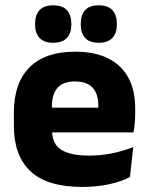

<svg xmlns="http://www.w3.org/2000/svg" viewBox="-20 -704 570 736"><path d="M295 12.5Q160.9 12.5 97.1 -47.2Q33.2 -107 33.2 -221.4V-272.5Q33.2 -385.7 93.1 -445.8Q152.9 -505.8 267.7 -505.8Q344.5 -505.8 395.6 -479.7Q446.8 -453.6 472.6 -405.1Q498.3 -356.5 498.3 -288.5V-272.1Q498.3 -253 496.7 -233.3Q495 -213.5 491.8 -196.4H354.1Q355.8 -225.6 356.4 -251.4Q357 -277.2 357 -297.9Q357 -328.3 347.5 -349.2Q337.9 -370 318.2 -380.9Q298.5 -391.8 267.7 -391.8Q221.7 -391.8 200.4 -367.1Q179 -342.4 179 -296.9V-252L179.9 -235.3V-200.5Q179.9 -181.3 186.2 -164.4Q192.5 -147.5 208.3 -134.7Q224.2 -121.9 251.9 -114.8Q279.7 -107.6 322.6 -107.6Q367.9 -107.6 410 -116.3Q452.1 -125 490.7 -140.1L478.2 -25.2Q444.2 -7.5 397.6 2.5Q351.1 12.5 295 12.5ZM114.2 -196.4V-291.2H461V-196.4ZM183.5 -540.1Q148.9 -540.1 131.7 -558.4Q114.5 -576.7 114.5 -609.7V-613.5Q114.5 -646.9 131.7 -665.3Q148.9 -683.6 183.5 -683.6Q219.1 -683.6 236.3 -665.3Q253.4 -646.9 253.4 -613.5V-609.7Q253.4 -576.7 236.3 -558.4Q219.1 -540.1 183.5 -540.1ZM358.6 -540.1Q323.5 -540.1 306.5 -558.4Q289.6 -576.7 289.6 -609.7V-613.5Q289.6 -646.9 306.5 -665.3Q323.5 -683.6 358.6 -683.6Q393.3 -683.6 410.6 -665.3Q427.9 -646.9 427.9 -613.5V-609.7Q427.9 -576.7 410.6 -558.4Q393.3 -540.1 358.6 -540.1Z"/></svg>

Font: Anek Odia Medium
Style: Regular
Weight: 500
Designer: Yesha Goshar & Mahesh Sahu (Odia), Yesha Goshar (Latin)
Foundry: Ek Type
Version: Version 1.003